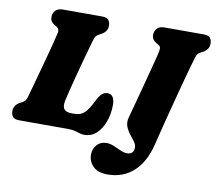

<svg xmlns="http://www.w3.org/2000/svg" viewBox="-95 -812 1295 1152"><g transform="rotate(10 552.0 -236.0)"><path d="M347.5 0H54.5Q24 0 13.8 -13.8Q3.5 -27.5 3.5 -48Q3.5 -68 14.2 -82.2Q25 -96.5 39.5 -103.5L55 -111.5Q66.5 -117.5 72 -126Q77.5 -134.5 83.5 -156Q91 -182 102 -222.5Q113 -263 126 -310.2Q139 -357.5 151.8 -404.8Q164.5 -452 174.8 -492Q185 -532 190.5 -557Q195.5 -580.5 178 -591.5L164 -600Q151.5 -607.5 144 -617.5Q136.5 -627.5 136.5 -643Q136.5 -668.5 151.8 -684.2Q167 -700 195.5 -700H434.5Q465.5 -700 475.5 -686Q485.5 -672 485.5 -652Q485.5 -631.5 474.8 -617.8Q464 -604 450.5 -597L434 -588.5Q424.5 -583.5 418.5 -576.5Q412.5 -569.5 406 -548Q389 -488.5 372.2 -428Q355.5 -367.5 341.5 -313.5Q327.5 -259.5 317.8 -220Q308 -180.5 304.5 -163Q297.5 -126 310.8 -111Q324 -96 354.5 -96H373Q410.5 -96 433.5 -117.5Q456.5 -139 483 -193Q499.5 -227 515 -239.8Q530.5 -252.5 547 -252.5Q571 -252.5 581.2 -234.8Q591.5 -217 591.5 -188Q591.5 -134.5 574.8 -87.5Q558 -40.5 527 -11.2Q496 18 452.5 18Q436.5 18 423.2 13.5Q410 9 393 4.5Q376 0 347.5 0ZM1011 -498Q1003.5 -472.5 991.8 -428.8Q980 -385 965.5 -330.5Q951 -276 935.8 -217Q920.5 -158 906 -101.2Q891.5 -44.5 880.5 2Q854 111 789.8 169.5Q725.5 228 630.5 228Q572.5 228 543 198.5Q513.5 169 513.5 127.5Q513.5 93 535.5 68Q557.5 43 596 43Q616.5 43 639.2 52.8Q662 62.5 684 72.5Q706 82.5 724 82.5Q766 82.5 766 39.5Q766 23 753 5.5Q740 -12 724.2 -32Q708.5 -52 699.2 -75.8Q690 -99.5 697.5 -129Q701.5 -143.5 711.2 -179.8Q721 -216 733.8 -263.8Q746.5 -311.5 759.8 -361.8Q773 -412 784.5 -456Q796 -500 803 -527.5Q811 -561.5 810.5 -572.5Q810 -583.5 797 -591.5L783 -600Q755.5 -616 755.5 -643Q755.5 -668 770.5 -684Q785.5 -700 815 -700H1054Q1084.5 -700 1094.5 -686.2Q1104.5 -672.5 1104.5 -652Q1104.5 -631.5 1093.5 -617.5Q1082.5 -603.5 1068.5 -596.5L1053.5 -588.5Q1044 -583.5 1038.5 -577.2Q1033 -571 1027.2 -553.5Q1021.5 -536 1011 -498Z"/></g></svg>

Font: Fraunces 72pt S100 Black
Style: Italic
Weight: 900
Italic angle: -16°
Version: Version 1.000; ttfautohint (v1.8.3)